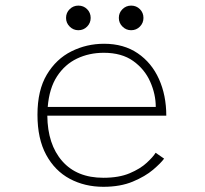

<svg xmlns="http://www.w3.org/2000/svg" viewBox="-20 -672 750 702"><path d="M580 -92Q568.5 -76 539.8 -51.5Q511 -27 465.5 -8Q420 11 358 11Q290 11 235.2 -18.2Q180.5 -47.5 148.8 -106Q117 -164.5 117 -252.5Q117 -342 151.2 -399.2Q185.5 -456.5 241 -484.2Q296.5 -512 360.5 -512Q432.5 -512 483.5 -477.2Q534.5 -442.5 561.2 -383Q588 -323.5 588 -249H153Q154 -144 207.5 -83Q261 -22 358 -22Q415 -22 454 -38.5Q493 -55 516.5 -76.8Q540 -98.5 549 -113.5ZM359.5 -479Q306 -479 261.5 -457.8Q217 -436.5 188.5 -392.8Q160 -349 154.5 -281H549.5Q549.5 -327.5 529.2 -373.2Q509 -419 467 -449Q425 -479 359.5 -479ZM266.5 -561.5Q248 -561.5 234.8 -574.8Q221.5 -588 221.5 -606.5Q221.5 -625.5 234.8 -638.5Q248 -651.5 266.5 -651.5Q285.5 -651.5 298.5 -638.5Q311.5 -625.5 311.5 -606.5Q311.5 -588 298.5 -574.8Q285.5 -561.5 266.5 -561.5ZM459.5 -561.5Q441 -561.5 427.8 -574.8Q414.5 -588 414.5 -606.5Q414.5 -625.5 427.8 -638.5Q441 -651.5 459.5 -651.5Q478.5 -651.5 491.5 -638.5Q504.5 -625.5 504.5 -606.5Q504.5 -588 491.5 -574.8Q478.5 -561.5 459.5 -561.5Z"/></svg>

Font: League Mono Thin
Style: Regular
Weight: 100
Width: 6
Designer: Tyler Finck
Foundry: The League of Moveable Type / Tyler Finck
Version: Version 2.300;RELEASE